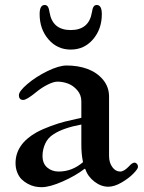

<svg xmlns="http://www.w3.org/2000/svg" viewBox="-20 -739 584 778"><path d="M140.6 -681.6Q140.6 -718.8 161.1 -718.8Q169.9 -718.8 174.3 -711.4Q178.7 -704.1 180.7 -689.5Q192.4 -617.2 266.6 -617.2Q340.8 -617.2 352.5 -689.5Q354.5 -704.1 358.9 -711.4Q363.3 -718.8 372.1 -718.8Q392.6 -718.8 392.6 -681.6Q392.6 -621.1 356.9 -579.6Q321.3 -538.1 266.6 -538.1Q211.9 -538.1 176.3 -579.6Q140.6 -621.1 140.6 -681.6ZM43 -78.1Q43 -154.3 127 -202.1Q154.3 -216.8 186.5 -228.5Q218.8 -240.2 242.2 -246.1Q265.6 -252 309.6 -261.7V-328.1Q309.6 -354.5 293 -373.5Q276.4 -392.6 255.4 -400.4Q234.4 -408.2 212.9 -408.2Q197.3 -408.2 172.9 -396Q148.4 -383.8 126 -365.2Q87.9 -334 74.2 -334Q56.6 -334 56.6 -353.5Q56.6 -369.1 90.8 -398.4Q125 -427.7 171.9 -450.7Q218.8 -473.6 250 -473.6Q296.9 -473.6 335 -459.5Q373 -445.3 397.5 -416Q421.9 -386.7 421.9 -347.7V-107.4Q421.9 -80.1 435.1 -62Q448.2 -43.9 466.8 -43.9Q482.4 -43.9 502 -64.5Q515.6 -80.1 525.4 -80.1Q530.3 -80.1 534.7 -75.2Q539.1 -70.3 539.1 -62.5Q539.1 -54.7 520.5 -35.6Q502 -16.6 472.7 0.5Q443.4 17.6 418.9 17.6Q389.6 17.6 362.8 -2.9Q335.9 -23.4 325.2 -54.7H322.3Q287.1 -27.3 234.4 -3.9Q181.6 19.5 148.4 19.5Q134.8 19.5 121.1 16.6Q107.4 13.7 92.8 5.9Q78.1 -2 67.4 -12.7Q56.6 -23.4 49.8 -40.5Q43 -57.6 43 -78.1ZM152.3 -107.4Q152.3 -76.2 171.4 -60.1Q190.4 -43.9 217.8 -43.9Q272.5 -43.9 316.4 -82Q309.6 -113.3 309.6 -154.3V-234.4Q236.3 -220.7 197.3 -195.3Q173.8 -180.7 163.1 -156.7Q152.3 -132.8 152.3 -107.4Z"/></svg>

Font: Monomakh Unicode TT
Style: Medium
Weight: 500
Designer: Alexey Kryukov, Aleksandr Andreev
Version: Version 1.1